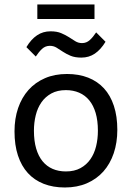

<svg xmlns="http://www.w3.org/2000/svg" viewBox="-20 -830 590 859"><path d="M504.9 -249C504.9 -289.4 499.8 -325.2 489.5 -356.4C479.2 -387.7 464.4 -413.8 445.1 -434.8C425.7 -455.8 402.1 -471.8 374.3 -482.7C346.4 -493.6 314.9 -499 279.8 -499C243 -499 210.1 -492.8 181.2 -480.2C152.2 -467.7 127.6 -450.1 107.4 -427.5C87.2 -404.9 71.8 -377.8 61 -346.4C50.3 -315 44.9 -280.3 44.9 -242.2C44.9 -201.5 50 -165.5 60.3 -134.3C70.6 -103 85.4 -76.8 104.7 -55.7C124.1 -34.5 147.7 -18.5 175.5 -7.6C203.4 3.3 234.9 8.8 270 8.8C306.8 8.8 339.7 2.5 368.7 -10C397.6 -22.5 422.2 -40.1 442.4 -62.7C462.6 -85.4 478 -112.5 488.8 -144.3C499.5 -176 504.9 -210.9 504.9 -249ZM418 -245.1C418 -220.7 415.3 -197.5 409.9 -175.5C404.5 -153.6 396.1 -134.3 384.5 -117.7C373 -101.1 358.2 -87.8 340.1 -77.9C322 -68 300.3 -63 274.9 -63C252.8 -63 232.9 -66.8 215.3 -74.5C197.8 -82.1 182.8 -93.5 170.4 -108.6C158 -123.8 148.5 -142.7 141.8 -165.5C135.2 -188.3 131.8 -214.8 131.8 -245.1C131.8 -269.2 134.5 -292.2 139.9 -314.2C145.3 -336.2 153.7 -355.5 165.3 -372.1C176.8 -388.7 191.7 -401.9 209.7 -411.9C227.8 -421.8 249.5 -426.8 274.9 -426.8C296.7 -426.8 316.5 -422.9 334.2 -415.3C352 -407.6 367 -396.2 379.4 -381.1C391.8 -366 401.3 -347.1 408 -324.5C414.6 -301.8 418 -275.4 418 -245.1ZM98.1 -619.1 140.1 -577.1C149.3 -591.1 158.7 -602.6 168.5 -611.6C178.2 -620.5 189.8 -625 203.1 -625C214.2 -625 224.2 -622.2 233.2 -616.7C242.1 -611.2 251.6 -605.1 261.7 -598.4C271.8 -591.7 283.3 -585.7 296.1 -580.3C309 -575 325 -572.3 344.2 -572.3C366.7 -572.3 386.7 -578.2 404.3 -590.1C421.9 -602 437.8 -619.6 452.1 -643.1L410.2 -685.1C401 -671.1 391.5 -659.6 381.6 -650.6C371.7 -641.7 360.2 -637.2 347.2 -637.2C336.1 -637.2 326.1 -640 317.1 -645.5C308.2 -651 298.7 -657.1 288.6 -663.6C278.5 -670.1 266.9 -676.1 253.9 -681.6C240.9 -687.2 224.9 -689.9 206.1 -689.9C183.6 -689.9 163.5 -684 145.8 -672.1C128 -660.2 112.1 -642.6 98.1 -619.1ZM0 -490.2ZM402.8 -745.1V-810.1H147V-745.1ZM0 -637.2Z"/></svg>

Font: CodeNewRoman Nerd Font Mono
Style: Regular
Weight: 400
Monospace: yes
Designer: Sam Radian
Foundry: Code New Roman
Version: Version 2.00 November 29, 2014;Nerd Fonts 3.2.1